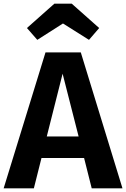

<svg xmlns="http://www.w3.org/2000/svg" viewBox="-30 -1035 693 1055"><path d="M175 -816 316 -906 459 -816 515 -881 364 -1015H269L118 -881ZM474 0H643L414 -747H220L-10 0H156L198 -167H432ZM227 -285 314 -630 402 -285Z"/></svg>

Font: Glow Sans SC Normal
Style: Bold
Weight: 700
Designer: Ryoko NISHIZUKA (kana, bopomofo & ideographs); Paul D. Hunt (Latin, Greek & Cyrillic); Sandoll Communications, Soo-young
Version: Version 0.93